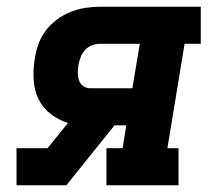

<svg xmlns="http://www.w3.org/2000/svg" viewBox="-20 -550 640 570"><path d="M29 0V-110H121L182 -185Q153 -194 130 -212Q107 -230 94.5 -255.5Q82 -281 80 -312Q78 -343 83 -374Q86 -396 93.5 -417.5Q101 -439 115 -458Q129 -477 148.5 -491.5Q168 -506 189.5 -514.5Q211 -523 233 -526.5Q255 -530 277 -530H576V-420H528L477 -110H510V0H296V-110H344L355 -178H320L177 0ZM248 -288H373L395 -420H277Q265 -420 253 -415.5Q241 -411 232.5 -401.5Q224 -392 219.5 -380.5Q215 -369 213 -357Q211 -345 211 -333.5Q211 -322 214.5 -311.5Q218 -301 227 -294.5Q236 -288 248 -288Z"/></svg>

Font: Iosevka Curly Slab XBdExObl
Style: Regular
Weight: 800
Width: 7
Italic angle: -9°
Monospace: yes
Designer: Belleve Invis
Foundry: Belleve Invis
Version: Version 11.1.0; ttfautohint (v1.8.3)